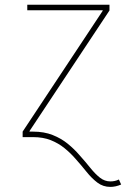

<svg xmlns="http://www.w3.org/2000/svg" viewBox="-20 -562 555 787"><path d="M72.8 0V-22.5L400.9 -517.6V-520H91.8V-542.5H428.7V-519L101.1 -24.9V0ZM432.6 204.1Q402.3 204.1 379.2 186.5Q356 168.9 334.5 142.1Q313 115.2 288.6 87.9Q268.6 64.9 243.9 44.9Q219.2 24.9 188 12.5Q156.7 0 115.2 0H88.9V-22.5H115.2Q161.1 -22.5 196 -8.5Q231 5.4 257.8 27.3Q284.7 49.3 305.2 73.2Q330.6 101.6 350.3 126.2Q370.1 150.9 389.6 166.3Q409.2 181.6 432.6 181.6Q440.9 181.6 449.5 179.9Q458 178.2 467.3 173.8L476.6 194.3Q465.3 199.2 453.9 201.7Q442.4 204.1 432.6 204.1Z"/></svg>

Font: Inter 16pt Thin
Style: Regular
Weight: 250
Version: Version 4.001;git-66647c0bb